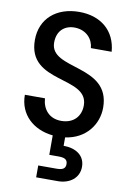

<svg xmlns="http://www.w3.org/2000/svg" viewBox="-107 -812 779 1147"><g transform="rotate(10 282.0 -239.0)"><path d="M325 56V5C450 -12 518 -108 518 -209C518 -471 162 -375 162 -542C162 -617 211 -653 272 -651C341 -648 380 -600 384 -547H510C500 -674 409 -748 279 -748C141 -748 46 -667 46 -537C46 -273 402 -381 402 -202C402 -136 359 -88 284 -88C210 -88 170 -140 166 -204H44C44 -84 131 -6 250 6V124H305C340 124 361 131 361 161C361 191 340 198 305 198H196V270H328C399 270 455 229 455 161C455 92 399 56 325 56Z"/></g></svg>

Font: Malmofest Medium
Style: Regular
Weight: 500
Designer: Jonny Pinhorn (Poppins), Kolossal
Version: Version 1.004;Glyphs 3.1.2 (3151)